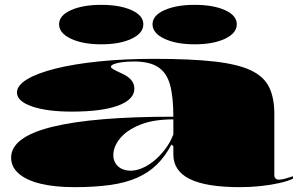

<svg xmlns="http://www.w3.org/2000/svg" viewBox="-20 -758 1242 793"><path d="M617 -515Q768 -515 865 -504Q962 -493 1016 -467.5Q1070 -442 1091.5 -398Q1113 -354 1113 -288V-35Q1113 -26 1118 -21Q1123 -16 1132 -16Q1143 -16 1157.5 -20Q1172 -24 1190 -30V-20Q1169 -10 1134 -2Q1099 6 1056.5 10.5Q1014 15 971 15Q832 15 764 -18.5Q696 -52 696 -120Q696 -129 696 -133.5Q696 -138 696 -143Q696 -148 696 -154L688 -161Q663 -113 628.5 -79Q594 -45 546.5 -24Q499 -3 435 6Q371 15 287 15Q207 15 148.5 1Q90 -13 58 -40.5Q26 -68 26 -107Q26 -192 195.5 -234Q365 -276 696 -276Q696 -357 682.5 -407Q669 -457 633.5 -480.5Q598 -504 534 -504Q505 -504 483.5 -501Q462 -498 450 -493Q438 -488 438 -482Q438 -478 448 -472Q458 -466 482 -455Q535 -432 535 -392Q535 -347 468 -322Q401 -297 277 -297Q174 -297 112 -318.5Q50 -340 50 -376Q50 -405 92 -430.5Q134 -456 210.5 -475Q287 -494 390.5 -504.5Q494 -515 617 -515ZM696 -265Q613 -265 558 -242.5Q503 -220 475.5 -186Q448 -152 448 -117Q448 -98 457.5 -83Q467 -68 483.5 -60.5Q500 -53 520 -53Q542 -53 567 -63.5Q592 -74 616 -93.5Q640 -113 661.5 -141Q683 -169 696 -203ZM784 -738Q861 -738 909.5 -716Q958 -694 958 -658Q958 -621 909.5 -598Q861 -575 784 -575Q708 -575 659 -598Q610 -621 610 -658Q610 -694 659 -716Q708 -738 784 -738ZM398 -738Q475 -738 523.5 -716Q572 -694 572 -658Q572 -621 523.5 -598Q475 -575 398 -575Q322 -575 273 -598Q224 -621 224 -658Q224 -694 273 -716Q322 -738 398 -738Z"/></svg>

Font: Kalnia Expanded SemiBold
Style: Regular
Weight: 600
Width: 7
Designer: Frida Medrano
Foundry: Frida Medrano
Version: Version 1.105